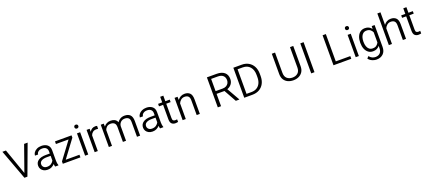

<svg xmlns="http://www.w3.org/2000/svg" viewBox="103 -2408 9508 4275"><g transform="rotate(-20 4857.5 -270.5)"><path d="M98.6 -710.9 313.5 -100.1 529.3 -710.9H612.8L349.1 0H278.3L15.1 -710.9Z M1007.3 0Q1002.4 -11.7 999.3 -29.1Q996.1 -46.4 994.6 -64.5Q968.8 -34.2 927.2 -12.2Q885.7 9.8 830.6 9.8Q777.8 9.8 738.5 -10.5Q699.2 -30.8 677.5 -65.4Q655.8 -100.1 655.8 -143.6Q655.8 -225.1 720.2 -269.5Q784.7 -314 895 -314H993.7V-364.7Q993.7 -416.5 962.2 -446.8Q930.7 -477.1 870.1 -477.1Q814 -477.1 778.1 -449Q742.2 -420.9 742.2 -382.3H667.5Q667.5 -421.4 693.1 -457Q718.8 -492.7 765.4 -515.4Q812 -538.1 874 -538.1Q959 -538.1 1013.4 -494.6Q1067.9 -451.2 1067.9 -363.8V-113.3Q1067.9 -86.4 1072.5 -56.6Q1077.1 -26.9 1085.4 -6.8V0ZM840.3 -56.2Q897 -56.2 937 -83.7Q977.1 -111.3 993.7 -147.5V-259.8H906.2Q822.8 -259.8 776.6 -232.2Q730.5 -204.6 730.5 -152.3Q730.5 -112.3 759 -84.2Q787.6 -56.2 840.3 -56.2Z M1605 -62.5V0H1188V-55.2L1493.7 -465.8H1194.3V-528.3H1586.9V-474.6L1279.8 -62.5Z M1707.5 -674.8Q1707.5 -694.3 1719.5 -707.5Q1731.4 -720.7 1753.9 -720.7Q1776.4 -720.7 1788.8 -707.5Q1801.3 -694.3 1801.3 -674.8Q1801.3 -656.2 1788.8 -643.1Q1776.4 -629.9 1753.9 -629.9Q1731.4 -629.9 1719.5 -643.1Q1707.5 -656.2 1707.5 -674.8ZM1790.5 -528.3V0H1715.8V-528.3Z M2193.4 -531.7 2192.4 -462.9Q2172.4 -466.3 2150.9 -466.3Q2098.1 -466.3 2064.9 -439.9Q2031.7 -413.6 2017.1 -371.1V0H1942.9V-528.3H2015.1L2016.6 -457Q2037.6 -494.6 2071.5 -516.4Q2105.5 -538.1 2153.8 -538.1Q2164.1 -538.1 2176.3 -536.1Q2188.5 -534.2 2193.4 -531.7Z M2491.2 -474.6Q2434.1 -474.6 2401.1 -446Q2368.2 -417.5 2353.5 -376V0H2278.8V-528.3H2349.6L2352.1 -458Q2378.9 -495.1 2419.9 -516.6Q2460.9 -538.1 2515.6 -538.1Q2569.8 -538.1 2610.6 -515.9Q2651.4 -493.7 2670.4 -444.8Q2696.8 -486.3 2740.7 -512.2Q2784.7 -538.1 2844.7 -538.1Q2928.7 -538.1 2974.4 -492.7Q3020 -447.3 3020 -345.7V0H2945.3V-346.7Q2945.3 -421.4 2912.1 -448Q2878.9 -474.6 2824.7 -474.6Q2781.2 -474.6 2751.5 -455.8Q2721.7 -437 2705.1 -408Q2688.5 -378.9 2686 -347.7V0H2611.8V-348.6Q2611.8 -418.9 2578.6 -446.8Q2545.4 -474.6 2491.2 -474.6Z M3492.7 0Q3487.8 -11.7 3484.6 -29.1Q3481.4 -46.4 3480 -64.5Q3454.1 -34.2 3412.6 -12.2Q3371.1 9.8 3315.9 9.8Q3263.2 9.8 3223.9 -10.5Q3184.6 -30.8 3162.8 -65.4Q3141.1 -100.1 3141.1 -143.6Q3141.1 -225.1 3205.6 -269.5Q3270 -314 3380.4 -314H3479V-364.7Q3479 -416.5 3447.5 -446.8Q3416 -477.1 3355.5 -477.1Q3299.3 -477.1 3263.4 -449Q3227.5 -420.9 3227.5 -382.3H3152.8Q3152.8 -421.4 3178.5 -457Q3204.1 -492.7 3250.7 -515.4Q3297.4 -538.1 3359.4 -538.1Q3444.3 -538.1 3498.8 -494.6Q3553.2 -451.2 3553.2 -363.8V-113.3Q3553.2 -86.4 3557.9 -56.6Q3562.5 -26.9 3570.8 -6.8V0ZM3325.7 -56.2Q3382.3 -56.2 3422.4 -83.7Q3462.4 -111.3 3479 -147.5V-259.8H3391.6Q3308.1 -259.8 3262 -232.2Q3215.8 -204.6 3215.8 -152.3Q3215.8 -112.3 3244.4 -84.2Q3272.9 -56.2 3325.7 -56.2Z M3913.1 -528.3V-469.7H3809.1V-129.9Q3809.1 -82 3828.4 -68.6Q3847.7 -55.2 3872.6 -55.2Q3885.3 -55.2 3897.5 -57.1Q3909.7 -59.1 3917.5 -60.5L3918.9 1Q3908.2 4.4 3890.9 7.1Q3873.5 9.8 3853 9.8Q3802.7 9.8 3768.8 -20.5Q3734.9 -50.8 3734.9 -130.4V-469.7H3637.7V-528.3H3734.9V-660.2H3809.1V-528.3Z M4244.6 -474.6Q4192.4 -474.6 4156 -444.3Q4119.6 -414.1 4101.6 -371.1V0H4027.3V-528.3H4098.1L4100.6 -451.7Q4128.4 -491.7 4170.4 -514.9Q4212.4 -538.1 4265.1 -538.1Q4343.8 -538.1 4389.2 -493.9Q4434.6 -449.7 4434.6 -345.2V0H4359.9V-345.7Q4359.9 -417.5 4329.3 -446Q4298.8 -474.6 4244.6 -474.6Z M5287.1 0 5124.5 -292H4937.5V0H4860.4V-710.9H5093.3Q5208.5 -710.9 5273.4 -656.7Q5338.4 -602.5 5338.4 -499.5Q5338.4 -431.2 5300.3 -380.6Q5262.2 -330.1 5197.8 -308.1L5369.6 -6.3V0ZM5093.3 -646.5H4937.5V-356.4H5101.6Q5154.8 -356.4 5190.2 -376.2Q5225.6 -396 5243.7 -428.5Q5261.7 -460.9 5261.7 -499.5Q5261.7 -566.9 5219.7 -606.7Q5177.7 -646.5 5093.3 -646.5Z M5680.2 0H5486.8V-710.9H5687Q5777.8 -710.9 5847.4 -670.4Q5917 -629.9 5956.1 -556.2Q5995.1 -482.4 5995.1 -382.3V-328.6Q5995.1 -228.5 5956.1 -154.5Q5917 -80.6 5846.2 -40.3Q5775.4 0 5680.2 0ZM5687 -646.5H5564V-64H5680.2Q5756.3 -64 5809.8 -97.2Q5863.3 -130.4 5891.1 -189.7Q5918.9 -249 5918.9 -328.6V-383.3Q5918.9 -505.9 5856.7 -576.2Q5794.4 -646.5 5687 -646.5Z M6829.1 -710.9H6906.2V-230Q6906.2 -149.9 6871.3 -96.7Q6836.4 -43.5 6778.8 -16.8Q6721.2 9.8 6651.9 9.8Q6580.6 9.8 6522.9 -16.8Q6465.3 -43.5 6431.9 -96.7Q6398.4 -149.9 6398.4 -230V-710.9H6475.1V-230Q6475.1 -141.6 6524.4 -97.9Q6573.7 -54.2 6651.9 -54.2Q6730.5 -54.2 6779.8 -97.9Q6829.1 -141.6 6829.1 -230Z M7151.4 -710.9V0H7073.7V-710.9Z M8022.9 -64V0H7601.6V-710.9H7678.7V-64Z M8119.6 -674.8Q8119.6 -694.3 8131.6 -707.5Q8143.6 -720.7 8166 -720.7Q8188.5 -720.7 8200.9 -707.5Q8213.4 -694.3 8213.4 -674.8Q8213.4 -656.2 8200.9 -643.1Q8188.5 -629.9 8166 -629.9Q8143.6 -629.9 8131.6 -643.1Q8119.6 -656.2 8119.6 -674.8ZM8202.6 -528.3V0H8127.9V-528.3Z M8332.5 -258.8V-269Q8332.5 -350.1 8357.4 -410.6Q8382.3 -471.2 8428.5 -504.6Q8474.6 -538.1 8538.6 -538.1Q8591.8 -538.1 8630.9 -518.1Q8669.9 -498 8696.3 -461.4L8699.7 -528.3H8768.1V-10.3Q8768.1 93.8 8708 151.6Q8647.9 209.5 8550.3 209.5Q8520.5 209.5 8484.9 200.2Q8449.2 190.9 8416 170.9Q8382.8 150.9 8360.4 118.7L8400.4 73.7Q8433.1 113.8 8469.5 130.6Q8505.9 147.5 8544.9 147.5Q8614.7 147.5 8654.3 107.2Q8693.8 66.9 8693.8 -6.8V-61.5Q8667.5 -27.3 8628.7 -8.8Q8589.8 9.8 8537.6 9.8Q8474.6 9.8 8428.5 -24.9Q8382.3 -59.6 8357.4 -120.1Q8332.5 -180.7 8332.5 -258.8ZM8407.2 -269V-258.8Q8407.2 -201.7 8422.6 -155.3Q8438 -108.9 8470.7 -81.5Q8503.4 -54.2 8554.2 -54.2Q8608.9 -54.2 8642.1 -79.3Q8675.3 -104.5 8693.8 -142.6V-384.3Q8676.8 -421.4 8643.8 -448Q8610.8 -474.6 8555.2 -474.6Q8503.9 -474.6 8471.2 -447Q8438.5 -419.4 8422.9 -372.8Q8407.2 -326.2 8407.2 -269Z M8987.3 -750V-453.1Q9015.1 -492.7 9056.9 -515.4Q9098.6 -538.1 9150.9 -538.1Q9229.5 -538.1 9274.9 -493.9Q9320.3 -449.7 9320.3 -345.2V0H9245.6V-345.7Q9245.6 -417.5 9215.1 -446Q9184.6 -474.6 9130.4 -474.6Q9078.1 -474.6 9041.7 -444.3Q9005.4 -414.1 8987.3 -371.1V0H8913.1V-750Z M9673.3 -528.3V-469.7H9569.3V-129.9Q9569.3 -82 9588.6 -68.6Q9607.9 -55.2 9632.8 -55.2Q9645.5 -55.2 9657.7 -57.1Q9669.9 -59.1 9677.7 -60.5L9679.2 1Q9668.5 4.4 9651.1 7.1Q9633.8 9.8 9613.3 9.8Q9563 9.8 9529.1 -20.5Q9495.1 -50.8 9495.1 -130.4V-469.7H9397.9V-528.3H9495.1V-660.2H9569.3V-528.3Z"/></g></svg>

Font: Vazirmatn RD UI Light
Style: Regular
Weight: 300
Designer: Saber Rastikerdar
Foundry: Saber Rastikerdar
Version: Version 33.003